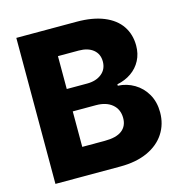

<svg xmlns="http://www.w3.org/2000/svg" viewBox="-105 -803 852 898"><g transform="rotate(-15 321.0 -353.5)"><path d="M53.7 -707H345.7Q423.3 -707 477.3 -684.8Q531.2 -662.6 558.6 -622.1Q585.9 -581.5 585.9 -527.3Q585.9 -487.8 569.3 -456.1Q552.7 -424.3 522.9 -403.6Q493.2 -382.8 454.1 -375V-368.2Q497.1 -366.2 533.4 -344.7Q569.8 -323.2 591.6 -285.2Q613.3 -247.1 613.3 -197.3Q613.3 -139.6 584.2 -95Q555.2 -50.3 500 -25.1Q444.8 0 368.2 0H53.7ZM439.5 -215.8Q439.5 -257.8 410.6 -282.2Q381.8 -306.6 332 -306.6H219.7V-134.8H329.1Q384.8 -134.8 412.1 -155.8Q439.5 -176.8 439.5 -215.8ZM416 -496.1Q416 -532.2 390.4 -553.2Q364.7 -574.2 320.3 -574.2H219.7V-415H318.4Q361.8 -415 388.9 -436.8Q416 -458.5 416 -496.1Z"/></g></svg>

Font: Pretendard ExtraBold
Style: Regular
Weight: 800
Designer: Base glyphs from Inter by Rasmus Andersson; Hangeul glyphs from Noto Sans CJK(Source Han Sans) by Jang Soo-young and Kan
Foundry: Kil Hyung-jin
Version: Version 1.309